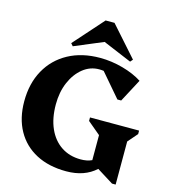

<svg xmlns="http://www.w3.org/2000/svg" viewBox="-134 -1045 1053 1171"><g transform="rotate(15 392.5 -459.5)"><path d="M392 16Q282 16 202 -26Q122 -68 78.5 -146Q35 -224 35 -331Q35 -444 82 -528.5Q129 -613 214.5 -659.5Q300 -706 415 -706Q487 -706 559 -686Q631 -666 682 -633L605 -488H581L455 -635Q441 -637 427 -637Q370 -637 324.5 -600.5Q279 -564 252.5 -502Q226 -440 226 -362Q226 -275 254.5 -211Q283 -147 335.5 -112Q388 -77 459 -77Q499 -77 529 -91V-249L448 -317V-339H758V-317L705 -256V16H682L578 -49Q507 16 392 16ZM234 -731 220 -747 387 -935H443L610 -747L596 -731L415 -807Z"/></g></svg>

Font: Platypi
Style: Bold
Weight: 700
Designer: David Sargent
Foundry: Bolt Cutter Type
Version: Version 1.200; ttfautohint (v1.8.4.7-5d5b)